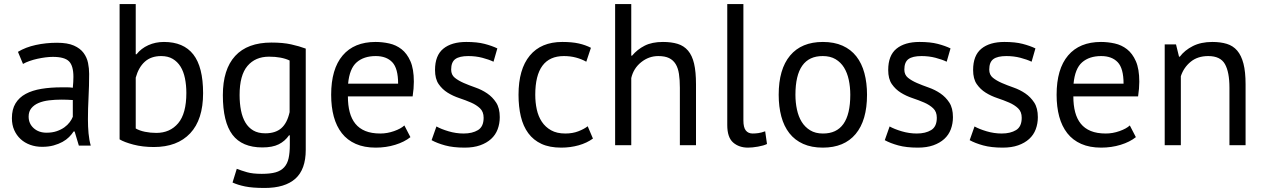

<svg xmlns="http://www.w3.org/2000/svg" viewBox="-20 -720 6265 952"><path d="M69 -463Q107 -486 157.5 -497Q208 -508 263 -508Q315 -508 346.5 -494Q378 -480 394.5 -457.5Q411 -435 416.5 -408Q422 -381 422 -354Q422 -294 419 -237Q416 -180 416 -129Q416 -92 419 -59Q422 -26 430 2H371L350 -68H345Q336 -54 322.5 -40.5Q309 -27 290 -16.5Q271 -6 246 1Q221 8 189 8Q157 8 129.5 -2Q102 -12 82 -30.5Q62 -49 50.5 -75Q39 -101 39 -134Q39 -178 57 -207.5Q75 -237 107.5 -254.5Q140 -272 185.5 -279.5Q231 -287 286 -287Q300 -287 313.5 -287Q327 -287 341 -285Q344 -315 344 -339Q344 -394 322 -416Q300 -438 242 -438Q225 -438 205.5 -435.5Q186 -433 165.5 -428.5Q145 -424 126.5 -417.5Q108 -411 94 -403ZM211 -62Q239 -62 261 -69.5Q283 -77 299 -88.5Q315 -100 325.5 -114Q336 -128 341 -141V-224Q327 -225 312.5 -225.5Q298 -226 284 -226Q253 -226 223.5 -222.5Q194 -219 171.5 -209.5Q149 -200 135.5 -183.5Q122 -167 122 -142Q122 -107 147 -84.5Q172 -62 211 -62Z M573 -700H653V-451H657Q680 -480 715.5 -496Q751 -512 793 -512Q890 -512 938.5 -450Q987 -388 987 -258Q987 -127 923 -59Q859 9 743 9Q687 9 641.5 -3Q596 -15 573 -29ZM779 -442Q729 -442 698 -414Q667 -386 653 -335V-83Q672 -72 699 -66.5Q726 -61 755 -61Q823 -61 863.5 -109Q904 -157 904 -259Q904 -298 897 -332Q890 -366 875 -390Q860 -414 836.5 -428Q813 -442 779 -442Z M1496 23Q1496 120 1444.5 166Q1393 212 1292 212Q1232 212 1195.5 204.5Q1159 197 1133 185L1154 117Q1177 126 1205 134Q1233 142 1278 142Q1320 142 1346.5 134.5Q1373 127 1389 109.5Q1405 92 1411 64.5Q1417 37 1417 -1V-49H1413Q1393 -20 1362 -4.5Q1331 11 1281 11Q1180 11 1132.5 -52Q1085 -115 1085 -248Q1085 -376 1146 -442.5Q1207 -509 1326 -509Q1383 -509 1423.5 -500Q1464 -491 1496 -479ZM1295 -59Q1346 -59 1375 -84.5Q1404 -110 1416 -164V-420Q1376 -439 1314 -439Q1246 -439 1207 -393Q1168 -347 1168 -249Q1168 -207 1175 -172Q1182 -137 1197 -112Q1212 -87 1236 -73Q1260 -59 1295 -59Z M2015 -40Q1985 -16 1939.5 -2Q1894 12 1843 12Q1786 12 1744 -6.5Q1702 -25 1675 -59.5Q1648 -94 1635 -142Q1622 -190 1622 -250Q1622 -378 1679 -445Q1736 -512 1842 -512Q1876 -512 1910 -504.5Q1944 -497 1971 -476Q1998 -455 2015 -416.5Q2032 -378 2032 -315Q2032 -282 2026 -242H1705Q1705 -198 1714 -164Q1723 -130 1742 -106.5Q1761 -83 1791.5 -70.5Q1822 -58 1866 -58Q1900 -58 1934 -70Q1968 -82 1985 -98ZM1843 -442Q1784 -442 1748.5 -411Q1713 -380 1706 -305H1954Q1954 -381 1925 -411.5Q1896 -442 1843 -442Z M2378 -136Q2378 -166 2360 -183Q2342 -200 2315.5 -211.5Q2289 -223 2257.5 -233.5Q2226 -244 2199.5 -260.5Q2173 -277 2155 -303Q2137 -329 2137 -373Q2137 -445 2178 -478.5Q2219 -512 2292 -512Q2346 -512 2382.5 -502.5Q2419 -493 2446 -480L2427 -414Q2404 -425 2371.5 -433.5Q2339 -442 2302 -442Q2258 -442 2237.5 -427Q2217 -412 2217 -375Q2217 -349 2235 -334.5Q2253 -320 2279.5 -308.5Q2306 -297 2337.5 -286Q2369 -275 2395.5 -257Q2422 -239 2440 -211.5Q2458 -184 2458 -139Q2458 -107 2447.5 -79Q2437 -51 2415 -31Q2393 -11 2360.5 0.5Q2328 12 2284 12Q2227 12 2187 1Q2147 -10 2120 -25L2144 -93Q2167 -80 2204 -69Q2241 -58 2279 -58Q2322 -58 2350 -75Q2378 -92 2378 -136Z M2920 -33Q2890 -11 2849 0.5Q2808 12 2763 12Q2705 12 2665 -6.5Q2625 -25 2599.5 -59.5Q2574 -94 2562.5 -142.5Q2551 -191 2551 -250Q2551 -377 2607 -444.5Q2663 -512 2768 -512Q2816 -512 2849.5 -504.5Q2883 -497 2910 -483L2887 -414Q2864 -427 2836 -434.5Q2808 -442 2776 -442Q2634 -442 2634 -250Q2634 -212 2641.5 -177.5Q2649 -143 2666.5 -116.5Q2684 -90 2712.5 -74Q2741 -58 2783 -58Q2819 -58 2847.5 -69Q2876 -80 2894 -94Z M3351 0V-285Q3351 -324 3346.5 -353.5Q3342 -383 3330 -402.5Q3318 -422 3297.5 -432Q3277 -442 3244 -442Q3197 -442 3159 -411.5Q3121 -381 3110 -333V0H3030V-700H3110V-444H3114Q3140 -475 3176.5 -493.5Q3213 -512 3267 -512Q3309 -512 3340 -502.5Q3371 -493 3391.5 -469Q3412 -445 3421.5 -404.5Q3431 -364 3431 -302V0Z M3666 -123Q3666 -88 3678 -73Q3690 -58 3712 -58Q3725 -58 3740 -60Q3755 -62 3774 -69L3783 -6Q3767 2 3738.5 7Q3710 12 3689 12Q3644 12 3615 -13.5Q3586 -39 3586 -100V-700H3666Z M3841 -250Q3841 -377 3897.5 -444.5Q3954 -512 4060 -512Q4116 -512 4157.5 -493.5Q4199 -475 4226 -440.5Q4253 -406 4266 -357.5Q4279 -309 4279 -250Q4279 -123 4222.5 -55.5Q4166 12 4060 12Q4004 12 3962.5 -6.5Q3921 -25 3894 -59.5Q3867 -94 3854 -142.5Q3841 -191 3841 -250ZM3924 -250Q3924 -212 3931.5 -177Q3939 -142 3955 -116Q3971 -90 3997 -74Q4023 -58 4060 -58Q4196 -57 4196 -250Q4196 -289 4188.5 -324Q4181 -359 4165 -385Q4149 -411 4123 -426.5Q4097 -442 4060 -442Q3924 -443 3924 -250Z M4625 -136Q4625 -166 4607 -183Q4589 -200 4562.5 -211.5Q4536 -223 4504.5 -233.5Q4473 -244 4446.5 -260.5Q4420 -277 4402 -303Q4384 -329 4384 -373Q4384 -445 4425 -478.5Q4466 -512 4539 -512Q4593 -512 4629.5 -502.5Q4666 -493 4693 -480L4674 -414Q4651 -425 4618.5 -433.5Q4586 -442 4549 -442Q4505 -442 4484.5 -427Q4464 -412 4464 -375Q4464 -349 4482 -334.5Q4500 -320 4526.5 -308.5Q4553 -297 4584.5 -286Q4616 -275 4642.5 -257Q4669 -239 4687 -211.5Q4705 -184 4705 -139Q4705 -107 4694.5 -79Q4684 -51 4662 -31Q4640 -11 4607.5 0.5Q4575 12 4531 12Q4474 12 4434 1Q4394 -10 4367 -25L4391 -93Q4414 -80 4451 -69Q4488 -58 4526 -58Q4569 -58 4597 -75Q4625 -92 4625 -136Z M5046 -136Q5046 -166 5028 -183Q5010 -200 4983.5 -211.5Q4957 -223 4925.5 -233.5Q4894 -244 4867.5 -260.5Q4841 -277 4823 -303Q4805 -329 4805 -373Q4805 -445 4846 -478.5Q4887 -512 4960 -512Q5014 -512 5050.5 -502.5Q5087 -493 5114 -480L5095 -414Q5072 -425 5039.5 -433.5Q5007 -442 4970 -442Q4926 -442 4905.5 -427Q4885 -412 4885 -375Q4885 -349 4903 -334.5Q4921 -320 4947.5 -308.5Q4974 -297 5005.5 -286Q5037 -275 5063.5 -257Q5090 -239 5108 -211.5Q5126 -184 5126 -139Q5126 -107 5115.5 -79Q5105 -51 5083 -31Q5061 -11 5028.5 0.5Q4996 12 4952 12Q4895 12 4855 1Q4815 -10 4788 -25L4812 -93Q4835 -80 4872 -69Q4909 -58 4947 -58Q4990 -58 5018 -75Q5046 -92 5046 -136Z M5612 -40Q5582 -16 5536.5 -2Q5491 12 5440 12Q5383 12 5341 -6.5Q5299 -25 5272 -59.5Q5245 -94 5232 -142Q5219 -190 5219 -250Q5219 -378 5276 -445Q5333 -512 5439 -512Q5473 -512 5507 -504.5Q5541 -497 5568 -476Q5595 -455 5612 -416.5Q5629 -378 5629 -315Q5629 -282 5623 -242H5302Q5302 -198 5311 -164Q5320 -130 5339 -106.5Q5358 -83 5388.5 -70.5Q5419 -58 5463 -58Q5497 -58 5531 -70Q5565 -82 5582 -98ZM5440 -442Q5381 -442 5345.5 -411Q5310 -380 5303 -305H5551Q5551 -381 5522 -411.5Q5493 -442 5440 -442Z M6076 0V-285Q6076 -363 6053.5 -402.5Q6031 -442 5971 -442Q5918 -442 5883.5 -413.5Q5849 -385 5835 -342V0H5755V-500H5811L5826 -439H5830Q5854 -471 5894.5 -491.5Q5935 -512 5991 -512Q6032 -512 6063 -502.5Q6094 -493 6114.5 -469Q6135 -445 6145.5 -404.5Q6156 -364 6156 -302V0Z"/></svg>

Font: PTSans
Style: Regular
Weight: 400
Designer: A.Korolkova, O.Umpeleva, V.Yefimov
Foundry: ParaType Ltd
Version: Version 2.003W OFL